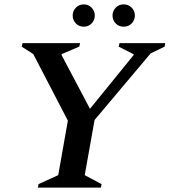

<svg xmlns="http://www.w3.org/2000/svg" viewBox="-20 -857 775 877"><path d="M153 0 156 -16 246 -57 290 -306 132 -610 79 -644 83 -660H346L342 -644L262 -610L261 -606L391 -360L590 -605L591 -609L522 -644L526 -660H735L732 -644L668 -613L412 -309L367 -57L444 -16L441 0ZM363 -735Q341 -735 326.5 -750Q312 -765 312 -786Q312 -807 326.5 -822Q341 -837 363 -837Q384 -837 398.5 -822Q413 -807 413 -786Q413 -765 398.5 -750Q384 -735 363 -735ZM545 -735Q523 -735 508.5 -750Q494 -765 494 -786Q494 -807 508.5 -822Q523 -837 545 -837Q567 -837 581.5 -822Q596 -807 596 -786Q596 -765 581.5 -750Q567 -735 545 -735Z"/></svg>

Font: Spectral SemiBold
Style: Italic
Weight: 600
Italic angle: -10°
Designer: Jean-Baptiste Levee
Foundry: Production Type
Version: Version 2.001